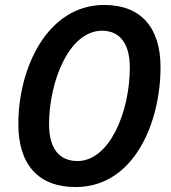

<svg xmlns="http://www.w3.org/2000/svg" viewBox="-20 -745 691 775"><path d="M285 10C523 10 628 -253 628 -474C628 -631 551 -725 401 -725C171 -725 54 -471 54 -244C54 -83 133 10 285 10ZM293 -95C220 -95 178 -144 178 -244C178 -412 257 -621 392 -621C465 -621 504 -567 504 -473C504 -291 421 -95 293 -95Z"/></svg>

Font: Noto Sans SemiCondensed SemiBold
Style: Italic
Weight: 600
Width: 4
Italic angle: -12°
Designer: Monotype Design Team
Foundry: Monotype Imaging Inc.
Version: Version 2.013